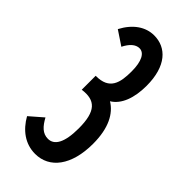

<svg xmlns="http://www.w3.org/2000/svg" viewBox="-208 -673 730 730"><g transform="rotate(45 156.5 -308.5)"><path d="M149 11C226 11 278 -56 278 -172C278 -257 250 -307 209 -332C247 -355 266 -406 266 -472C266 -578 216 -628 151 -628C105 -628 64 -600 36 -547L93 -509C107 -537 125 -554 146 -554C171 -554 187 -525 187 -471C187 -410 177 -361 102 -362V-287C168 -296 198 -267 198 -175C198 -98 177 -64 143 -64C114 -64 96 -84 79 -115L26 -69C53 -21 95 11 149 11Z"/></g></svg>

Font: Inconsolata ExtraCondensed
Style: Bold
Weight: 700
Width: 2
Monospace: yes
Designer: Raph Levien, Cyreal, Brenton Simpson
Foundry: Raph Levien, Cyreal, Google
Version: Version 3.100